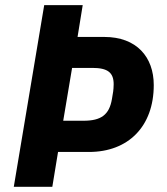

<svg xmlns="http://www.w3.org/2000/svg" viewBox="-20 -718 640 738"><path d="M181.1 0 203.1 -133.9H322.1C473 -133.9 571 -231.9 571 -391C571 -498.9 505 -576 381 -576H278.1L297.9 -698.2H149.9L33 0ZM223 -253.9 257.1 -457H334.9C394.2 -457 416.9 -438.9 416.9 -394.2C416.9 -383.2 415.8 -372.9 415.1 -366.8L410.2 -337C399.9 -277 369 -253.9 301.1 -253.9Z"/></svg>

Font: Margiela Mono Italic Bold It
Style: Regular
Weight: 700
Designer: Mike Abbink, Paul van der Laan, Pieter van Rosmalen
Foundry: Bold Monday
Version: Version 2.003 2021